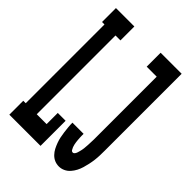

<svg xmlns="http://www.w3.org/2000/svg" viewBox="-218 -831 936 936"><g transform="rotate(45 250.0 -363.5)"><path d="M365 8Q349 8 335 2Q321 -4 310 -15.5Q299 -27 292 -40.5Q285 -54 279.5 -69Q274 -84 271 -98.5Q268 -113 266 -128.5Q264 -144 262.5 -159.5Q261 -175 261 -190H338Q338 -183 338 -176Q338 -169 338.5 -162Q339 -155 339.5 -148.5Q340 -142 341 -135Q342 -128 343.5 -121Q345 -114 347.5 -107.5Q350 -101 354 -94.5Q358 -88 365 -88Q371 -88 375 -93.5Q379 -99 381 -105Q383 -111 384.5 -117Q386 -123 387.5 -129.5Q389 -136 389.5 -142Q390 -148 390.5 -154.5Q391 -161 391.5 -167Q392 -173 392 -179.5Q392 -186 392.5 -192.5Q393 -199 393 -205V-639H324V-735H469V-205Q469 -189 468.5 -172.5Q468 -156 466 -139.5Q464 -123 460.5 -107Q457 -91 452.5 -75.5Q448 -60 440.5 -45.5Q433 -31 422 -18.5Q411 -6 396 1Q381 8 365 8ZM16 0V-96H33V-639H16V-735H143V-639H109V-96H177V-173H231V0Z"/></g></svg>

Font: Iosevka Gothic
Style: Bold
Weight: 700
Monospace: yes
Designer: Belleve Invis
Foundry: Belleve Invis
Version: Version 15.5.1; ttfautohint (v1.8.4)